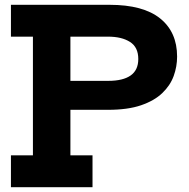

<svg xmlns="http://www.w3.org/2000/svg" viewBox="-20 -779 786 799"><path d="M25.5 0V-132.5H117V-626.5H25.5V-759H273V-132.5H365V0ZM242.5 -322V-442.5H430.5Q492 -442.5 523.8 -465Q555.5 -487.5 555.5 -533.5Q555.5 -582.5 521 -604.5Q486.5 -626.5 429.5 -626.5H240.5V-759H435.5Q576 -759 646.5 -702.2Q717 -645.5 717 -543.5Q717 -502 702.8 -462.8Q688.5 -423.5 655.5 -391.8Q622.5 -360 567.2 -341Q512 -322 430 -322Z"/></svg>

Font: Hepta Slab
Style: Bold
Weight: 700
Designer: Michael LaGattuta
Foundry: Michael LaGattuta
Version: Version 1.100